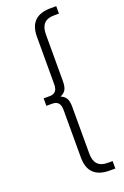

<svg xmlns="http://www.w3.org/2000/svg" viewBox="-176 -794 672 1040"><g transform="rotate(-20 160.0 -274.0)"><path d="M151 -274Q172 -266 182 -249.5Q192 -233 192 -200V70Q192 151 268 151H297V194H265Q142 194 142 74V-201Q142 -253 97 -253H62V-296H97Q142 -296 142 -347V-622Q142 -742 265 -742H297V-699H268Q192 -699 192 -618V-348Q192 -315 182 -298.5Q172 -282 151 -274Z"/></g></svg>

Font: Idrija Light
Style: Regular
Weight: 300
Designer: Julieta Ulanovsky
Foundry: Julieta Ulanovsky
Version: Version 7.200